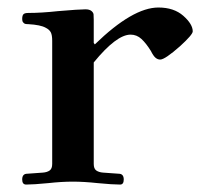

<svg xmlns="http://www.w3.org/2000/svg" viewBox="-20 -493 563 519"><path d="M40 -7.8Q40 -23.4 53.7 -23.4L95.7 -26.4Q107.4 -27.3 114.3 -32.2Q121.1 -37.1 121.1 -49.8V-382.8Q121.1 -398.4 117.2 -405.8Q113.3 -413.1 103.5 -418Q89.8 -425.8 56.6 -427.7Q49.8 -427.7 47.4 -428.7Q44.9 -429.7 42.5 -432.6Q40 -435.5 40 -441.4Q40 -451.2 43.5 -454.6Q46.9 -458 56.6 -458Q91.8 -458 136.7 -462.9Q194.3 -467.8 210.9 -467.8Q221.7 -467.8 227.1 -463.4Q232.4 -459 232.9 -454.1Q233.4 -449.2 233.4 -439.5V-377L236.3 -373Q338.9 -472.7 408.2 -472.7Q450.2 -472.7 475.6 -450.2Q501 -427.7 501 -408.2Q501 -399.4 466.8 -368.2Q425.8 -332 413.1 -332Q406.2 -332 400.4 -336.9Q394.5 -341.8 387.7 -355.5Q375 -376 362.3 -387.7Q349.6 -399.4 333 -399.4Q294.9 -399.4 233.4 -324.2V-49.8Q233.4 -37.1 240.2 -32.2Q247.1 -27.3 258.8 -26.4L300.8 -23.4Q314.5 -23.4 314.5 -7.8Q314.5 5.9 304.7 5.9Q284.2 5.9 244.1 2Q207 -2 176.8 -2Q146.5 -2 110.4 2Q70.3 5.9 50.8 5.9Q40 5.9 40 -7.8Z"/></svg>

Font: Monomakh Unicode TT
Style: Medium
Weight: 500
Designer: Alexey Kryukov, Aleksandr Andreev
Version: Version 1.1